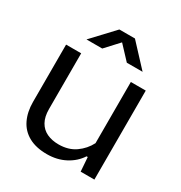

<svg xmlns="http://www.w3.org/2000/svg" viewBox="-173 -850 923 981"><g transform="rotate(30 288.5 -359.5)"><path d="M520 -525V0H439L433 -83H426Q399 -41 351.5 -16Q304 9 244 9Q180 9 136.5 -15Q93 -39 71.5 -83.5Q50 -128 50 -187V-525H139V-196Q139 -151 155.5 -121.5Q172 -92 202 -78Q232 -64 271 -64Q329 -64 369.5 -92.5Q410 -121 432 -164V-525ZM127 -600 247 -728H339L458 -600H365L292 -678L220 -600Z"/></g></svg>

Font: Hubot Sans
Style: Regular
Weight: 400
Designer: Deni Anggara
Foundry: GitHub, Inc., Subsidiary of Microsoft Corporation
Version: Version 2.000